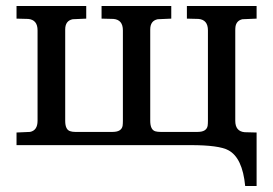

<svg xmlns="http://www.w3.org/2000/svg" viewBox="-20 -483 909 639"><path d="M834 136H796Q787 42 740 17Q709 0 614 0H35V-42L80 -44Q105 -49 105 -81V-382Q105 -417 74 -420L35 -421V-463H267V-421L222 -419Q197 -414 197 -385V-81Q197 -50 215 -46Q221 -44 230 -44H355Q384 -44 388 -64Q389 -71 389 -81V-382Q389 -417 358 -420L318 -421V-463H550V-421L505 -419Q480 -414 480 -385V-81Q480 -51 497 -46Q504 -44 514 -44H638Q667 -44 671 -64Q672 -71 672 -81V-382Q672 -417 641 -420L602 -421V-463H834V-421L787 -419Q768 -415 764 -396Q763 -390 763 -382V-81Q763 -46 794 -43L834 -42Z"/></svg>

Font: cwTeXKai
Style: Medium
Weight: 500
Version: Version 1.17